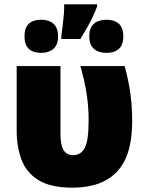

<svg xmlns="http://www.w3.org/2000/svg" viewBox="-20 -858 672 886"><path d="M315 8Q214 8 158 -26.5Q102 -61 79.5 -120.5Q57 -180 57 -253V-553H259V-243Q259 -188 273.5 -165Q288 -142 318 -142Q353 -142 371 -175.5Q389 -209 389 -302Q389 -364 380 -423.5Q371 -483 351 -553H555Q568 -507 575.5 -465.5Q583 -424 586.5 -383.5Q590 -343 590 -298Q590 -140 520 -66Q450 8 315 8ZM428 -828Q420 -806 408.5 -781.5Q397 -757 382.5 -731.5Q368 -706 351 -678H263V-692Q266 -711 269 -737.5Q272 -764 274.5 -791Q277 -818 276 -838H428ZM170 -767Q205 -767 226.5 -748.5Q248 -730 248 -690Q248 -651 226.5 -632.5Q205 -614 170 -614Q133 -614 113 -632.5Q93 -651 93 -690Q93 -730 113 -748.5Q133 -767 170 -767ZM472 -767Q508 -767 528.5 -748.5Q549 -730 549 -690Q549 -651 528.5 -632.5Q508 -614 472 -614Q435 -614 413.5 -632.5Q392 -651 392 -690Q392 -730 413.5 -748.5Q435 -767 472 -767Z"/></svg>

Font: Noto Sans Display Black
Style: Regular
Weight: 900
Designer: Monotype Design Team
Foundry: Monotype Imaging Inc.
Version: Version 2.003